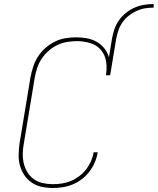

<svg xmlns="http://www.w3.org/2000/svg" viewBox="-20 -929 786 957"><path d="M244 8Q215 8 187.5 2Q160 -4 138 -19Q116 -34 101 -56.5Q86 -79 79 -105.5Q72 -132 73 -161Q74 -190 78 -218L132 -544Q137 -570 145.5 -596.5Q154 -623 169.5 -647Q185 -671 206.5 -690Q228 -709 253.5 -721.5Q279 -734 306.5 -738.5Q334 -743 360 -743Q387 -743 413.5 -738Q440 -733 462 -720.5Q484 -708 500 -688Q516 -668 523 -643L538 -735Q542 -759 550 -782.5Q558 -806 572.5 -827Q587 -848 607.5 -864.5Q628 -881 651 -891Q674 -901 698 -905Q722 -909 746 -909V-891Q724 -891 702.5 -887.5Q681 -884 660.5 -874.5Q640 -865 621.5 -850.5Q603 -836 590 -817Q577 -798 570 -777Q563 -756 559 -735L529 -554H508Q514 -588 509 -621.5Q504 -655 483.5 -679.5Q463 -704 430.5 -714Q398 -724 364 -724Q340 -724 315 -720Q290 -716 266 -704.5Q242 -693 222 -675.5Q202 -658 187.5 -636Q173 -614 165 -589.5Q157 -565 153 -541L99 -215Q94 -190 93.5 -164Q93 -138 98.5 -114.5Q104 -91 117 -70Q130 -49 149.5 -35.5Q169 -22 193.5 -16.5Q218 -11 244 -11Q266 -11 289 -14.5Q312 -18 333.5 -27Q355 -36 375 -51Q395 -66 409.5 -85Q424 -104 433.5 -125.5Q443 -147 447 -170H467Q463 -145 453 -121Q443 -97 427 -75.5Q411 -54 389 -37Q367 -20 343 -10Q319 0 294 4Q269 8 244 8Z"/></svg>

Font: Iosevka Etoile Thin Oblique
Style: Regular
Weight: 100
Italic angle: -9°
Designer: Belleve Invis
Foundry: Belleve Invis
Version: Version 15.5.2; ttfautohint (v1.8.4)